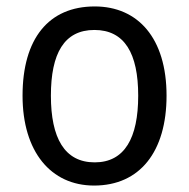

<svg xmlns="http://www.w3.org/2000/svg" viewBox="-20 -566 586 596"><path d="M497 -269C497 -448 408 -546 274 -546C131 -546 50 -446 50 -269C50 -95 138 10 272 10C414 10 497 -95 497 -269ZM138 -269C138 -400 179 -473 273 -473C367 -473 409 -400 409 -269C409 -138 367 -62 274 -62C180 -62 138 -138 138 -269Z"/></svg>

Font: Noto Sans Devanagari UI SemiCondensed
Style: Regular
Weight: 400
Width: 4
Designer: Jelle Bosma - Monotype Design Team
Foundry: Monotype Imaging Inc.
Version: Version 2.004